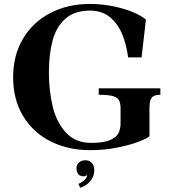

<svg xmlns="http://www.w3.org/2000/svg" viewBox="-20 -732 862 950"><path d="M45 -349Q45 -459.5 94.5 -541.8Q144 -624 230.2 -668.2Q316.5 -712.5 424.5 -712.5Q483 -712.5 538.8 -701.2Q594.5 -690 637.5 -672Q680.5 -654 702 -635L680.5 -448H614Q606 -509 585.5 -560.5Q565 -612 525.5 -645.8Q486 -679.5 425.5 -679.5Q347.5 -679.5 302.5 -638.5Q257.5 -597.5 239.8 -530Q222 -462.5 222 -373Q222 -284 240.5 -206Q259 -128 305.8 -76.5Q352.5 -25 431.5 -25Q493 -25 524.8 -39Q556.5 -53 566.5 -73.8Q576.5 -94.5 576.5 -122.5V-195Q576.5 -223 568 -237Q559.5 -251 536.8 -257Q514 -263 468.5 -263V-295H773.5V-263Q753 -263 741.5 -257.2Q730 -251.5 724.8 -237.5Q719.5 -223.5 719.5 -198V-58Q711 -48.5 668.2 -31.8Q625.5 -15 561.2 -2Q497 11 425.5 11Q317.5 11 231 -32.2Q144.5 -75.5 94.8 -157.2Q45 -239 45 -349ZM410.5 134Q409 136 404 138.2Q399 140.5 393.5 140.5Q376.5 140.5 367.5 129.5Q358.5 118.5 358.5 100Q358.5 82 371 71.5Q383.5 61 402.5 61Q422 61 434.2 73.8Q446.5 86.5 446.5 108.5Q446.5 136 433.2 155.2Q420 174.5 403.8 184.5Q387.5 194.5 377 197L368 178Q410.5 158.5 410.5 134Z"/></svg>

Font: Didactic
Style: Regular
Weight: 400
Designer: Tyler Finck
Foundry: Etcetera Type Co
Version: Version 3.007;FEAKit 1.0